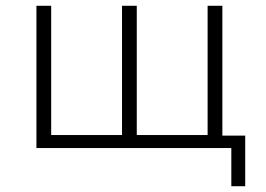

<svg xmlns="http://www.w3.org/2000/svg" viewBox="-20 -512 920 664"><path d="M780 132V0H106V-492H157V-45H402V-492H453V-45H698V-492H749V-43H828V132Z"/></svg>

Font: Nunito Sans 7pt ExtraLight
Style: Regular
Weight: 250
Designer: Vernon Adams
Foundry: Vernon Adams
Version: Version 3.101;gftools[0.9.27]